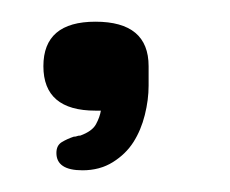

<svg xmlns="http://www.w3.org/2000/svg" viewBox="-20 -99 212 177"><path d="M117 -20Q117 -7 113.5 7Q110 21 103 32Q96 43 84 50.5Q72 58 56 58Q32 58 32 42Q32 35 37 32Q42 29 48 27Q50 27 51 26.5Q52 26 54 26Q65 22 68.5 15.5Q72 9 73 3H68Q20 3 20 -38Q20 -79 68 -79Q117 -79 117 -38Z"/></svg>

Font: Jura
Style: Regular
Weight: 400
Designer: Ed Merritt
Foundry: Ten by Twenty
Version: Version 1.007